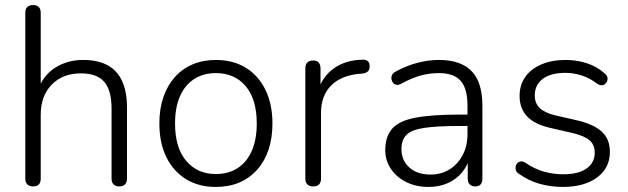

<svg xmlns="http://www.w3.org/2000/svg" viewBox="-20 -731 2484 759"><path d="M111 6Q96 6 88 -2Q80 -10 80 -25V-680Q80 -696 88 -703.5Q96 -711 111 -711Q125 -711 133 -703.5Q141 -696 141 -680V-372H129Q149 -432 197.5 -463Q246 -494 309 -494Q367 -494 405.5 -473Q444 -452 463 -410Q482 -368 482 -306V-25Q482 -10 474 -2Q466 6 452 6Q437 6 429 -2Q421 -10 421 -25V-301Q421 -374 392 -407.5Q363 -441 300 -441Q228 -441 184.5 -396.5Q141 -352 141 -277V-25Q141 6 111 6Z M833 8Q765 8 715 -23Q665 -54 637.5 -110Q610 -166 610 -243Q610 -300 625.5 -346Q641 -392 670.5 -425.5Q700 -459 741.5 -476.5Q783 -494 833 -494Q902 -494 952 -463Q1002 -432 1029.5 -375.5Q1057 -319 1057 -243Q1057 -185 1041.5 -139Q1026 -93 996.5 -60Q967 -27 926 -9.5Q885 8 833 8ZM833 -43Q883 -43 919.5 -66.5Q956 -90 975.5 -135Q995 -180 995 -243Q995 -338 951.5 -390Q908 -442 833 -442Q784 -442 747.5 -418.5Q711 -395 691.5 -350.5Q672 -306 672 -243Q672 -147 716 -95Q760 -43 833 -43Z M1218 6Q1203 6 1195 -2Q1187 -10 1187 -25V-460Q1187 -476 1195 -484Q1203 -492 1218 -492Q1232 -492 1239.5 -484Q1247 -476 1247 -460V-371H1237Q1255 -430 1301.5 -462Q1348 -494 1413 -495Q1425 -496 1433 -490Q1441 -484 1441 -471Q1442 -457 1435 -449.5Q1428 -442 1412 -440L1398 -439Q1327 -432 1288 -392Q1249 -352 1249 -284V-25Q1249 -10 1241.5 -2Q1234 6 1218 6Z M1674 8Q1625 8 1586.5 -11Q1548 -30 1525.5 -63Q1503 -96 1503 -137Q1503 -191 1530 -222Q1557 -253 1621 -265.5Q1685 -278 1797 -278H1840V-233H1798Q1708 -233 1657.5 -225.5Q1607 -218 1587 -198Q1567 -178 1567 -142Q1567 -97 1598 -69Q1629 -41 1682 -41Q1725 -41 1757.5 -61.5Q1790 -82 1809 -118Q1828 -154 1828 -200V-314Q1828 -381 1801 -411.5Q1774 -442 1715 -442Q1677 -442 1641.5 -432Q1606 -422 1566 -400Q1555 -394 1546.5 -396Q1538 -398 1533.5 -404Q1529 -410 1527.5 -418.5Q1526 -427 1530 -435Q1534 -443 1544 -448Q1586 -471 1629.5 -482.5Q1673 -494 1714 -494Q1773 -494 1811.5 -474Q1850 -454 1868.5 -414Q1887 -374 1887 -311V-25Q1887 -10 1880 -2Q1873 6 1859 6Q1845 6 1837 -2Q1829 -10 1829 -25V-117H1839Q1830 -78 1807 -50Q1784 -22 1750 -7Q1716 8 1674 8Z M2204 8Q2159 8 2114.5 -4Q2070 -16 2030 -45Q2022 -50 2019.5 -57.5Q2017 -65 2018.5 -73Q2020 -81 2025.5 -86.5Q2031 -92 2039 -93Q2047 -94 2056 -88Q2095 -62 2132 -52Q2169 -42 2206 -42Q2267 -42 2299 -65Q2331 -88 2331 -127Q2331 -159 2310.5 -176.5Q2290 -194 2244 -205L2157 -225Q2094 -239 2064 -270.5Q2034 -302 2034 -352Q2034 -395 2056.5 -427Q2079 -459 2120.5 -476.5Q2162 -494 2216 -494Q2260 -494 2300 -481Q2340 -468 2370 -441Q2378 -435 2380.5 -427Q2383 -419 2380.5 -411.5Q2378 -404 2372 -399Q2366 -394 2358 -394Q2350 -394 2341 -400Q2312 -422 2280 -432.5Q2248 -443 2215 -443Q2157 -443 2125.5 -419Q2094 -395 2094 -354Q2094 -323 2113.5 -304Q2133 -285 2175 -275L2262 -255Q2327 -240 2359 -210.5Q2391 -181 2391 -131Q2391 -67 2340.5 -29.5Q2290 8 2204 8Z"/></svg>

Font: Nunito ExtraLight Light
Style: Regular
Weight: 300
Version: Version 3.602